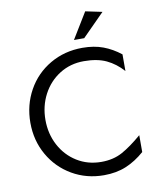

<svg xmlns="http://www.w3.org/2000/svg" viewBox="-99 -997 904 1089"><g transform="rotate(-10 353.0 -453.0)"><path d="M410 -63Q332 -63 270 -101.5Q208 -140 173 -206Q138 -272 138 -352Q138 -432 173 -498.5Q208 -565 270 -604Q332 -643 410 -643Q487 -643 539 -618.5Q591 -594 633 -547V-643Q586 -680 534 -699.5Q482 -719 415 -719Q312 -719 228.5 -670.5Q145 -622 98 -537.5Q51 -453 51 -351Q51 -249 98.5 -165.5Q146 -82 228.5 -34Q311 14 412 14Q483 14 539.5 -9.5Q596 -33 647 -78V-175Q583 -120 531 -91.5Q479 -63 410 -63ZM376 -771H435L563 -900L467 -920Z"/></g></svg>

Font: Geom Light
Style: Regular
Weight: 300
Version: Version 1.102